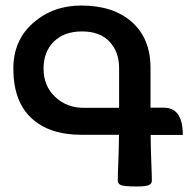

<svg xmlns="http://www.w3.org/2000/svg" viewBox="-20 -674 716 702"><path d="M415.5 -279.8V-425.3Q415.5 -484.4 380.4 -521.7Q345.2 -559.1 279.8 -559.1Q214.8 -559.1 177 -522Q139.2 -484.9 139.2 -423.3Q139.2 -359.9 181.6 -319.8Q224.1 -279.8 284.7 -279.8ZM530.8 -180.7Q531.2 -132.8 532.7 -94.7Q535.2 -33.2 535.2 -12.7Q535.2 -2.9 524.7 2.4Q514.2 7.8 480.5 7.8Q432.1 7.8 421.4 2.4Q410.6 -2.9 410.6 -12.7Q410.6 -33.2 413.1 -94.7Q414.6 -133.3 415 -181.2H276.9Q159.7 -181.2 94.2 -242.7Q28.8 -304.2 28.8 -423.3Q28.8 -526.9 101.3 -590.3Q173.8 -653.8 276.9 -653.8Q394.5 -653.8 462.4 -593.3Q530.3 -532.7 530.3 -425.8V-280.3H579.1Q648.4 -280.3 648.4 -180.7Z"/></svg>

Font: ALMAS
Style: Bold
Weight: 700
Designer: ALMAS Font/ by Husham Jawad Kadhim, derived from the Bainsely font by/ Paul James MIller
Foundry: High-Logic / Made with FontCreator
Version: Version 1.411;September 19, 2021;FontCreator 14.0.0.2814 32-